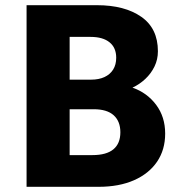

<svg xmlns="http://www.w3.org/2000/svg" viewBox="-20 -720 698 740"><path d="M82.4 0V-700H353.6Q460.5 -700 524.6 -655.2Q588.6 -610.5 588.6 -522.5Q588.6 -490.6 575.4 -463.6Q562.2 -436.5 540 -415.7Q517.8 -394.9 490.6 -382.2Q546.9 -362.6 581.8 -316Q616.6 -269.4 616.6 -205.2Q616.6 -142.9 585.4 -96.8Q554.1 -50.8 496.6 -25.4Q439 0 359.9 0ZM248.4 -122.2H336.1Q390 -122.2 416.9 -144.4Q443.9 -166.6 443.9 -210.2Q443.9 -252.5 418.1 -275.8Q392.2 -299 341.4 -299H248.4ZM248.4 -413H331.1Q361 -413 382.6 -423Q404.2 -433 416.1 -451.9Q427.9 -470.9 427.9 -497.5Q427.9 -536.1 402.2 -556.9Q376.6 -577.8 328.6 -577.8H248.4Z"/></svg>

Font: Geologica-Sharp
Style: Regular
Weight: 100
Designer: Sindre Bremnes, Frode Helland
Foundry: Monokrom Skriftforlag AS
Version: Version 1.010;gftools[0.9.28]